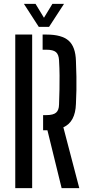

<svg xmlns="http://www.w3.org/2000/svg" viewBox="-20 -980 465 1000"><path d="M301 0 227 -301.5H204.5V-380.5H221.5Q257 -380.5 272 -393.2Q287 -406 287.5 -435.5Q289 -478 289.8 -514.5Q290.5 -551 290.2 -587.2Q290 -623.5 287.5 -666Q286 -696 271.5 -708.5Q257 -721 222 -721H202V-800H222Q302 -800 337.8 -768Q373.5 -736 375.5 -662.5Q377.5 -617.5 378 -581Q378.5 -544.5 378 -510.5Q377.5 -476.5 375.5 -439Q372.5 -344.5 310 -317L393 0ZM59.5 0V-800H147.5V0ZM182 -840 104.5 -960H165L209 -887.5L253 -960H313.5L235.5 -840Z"/></svg>

Font: Big Shoulders Stencil Text Thin Medium
Style: Regular
Weight: 500
Version: Version 2.001